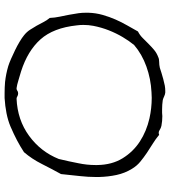

<svg xmlns="http://www.w3.org/2000/svg" viewBox="28 -774 735 831"><g transform="rotate(-90 395.5 -358.5)"><path d="M755.9 -343.8Q754.9 -311.5 746.6 -282.2Q738.3 -252.9 726.6 -226.1Q714.8 -199.2 700.7 -174.8Q686.5 -150.4 674.8 -128.9Q659.2 -121.1 647 -108.9Q634.8 -96.7 622.1 -84Q609.4 -71.3 595.7 -59.6Q582 -47.9 563.5 -41Q555.7 -37.1 543 -37.1Q530.3 -37.1 517.6 -34.2Q508.8 -31.2 496.1 -27.3Q483.4 -23.4 469.2 -19.5Q455.1 -15.6 440.4 -12.7Q428.7 -10.7 418 -10.7H410.2Q401.4 -11.7 393.6 -15.6Q385.7 -19.5 377.9 -21.5Q358.4 -24.4 337.9 -24.4H322.3Q315.4 -23.4 308.6 -23.4Q287.1 -23.4 266.6 -27.3Q256.8 -29.3 248 -35.2Q242.2 -39.1 236.3 -39.1Q231.4 -39.1 227.5 -37.1Q210 -51.8 189.5 -64.5Q168.9 -77.1 149.4 -90.3Q129.9 -103.5 111.3 -118.7Q92.8 -133.8 80.1 -155.3Q61.5 -185.5 53.7 -221.7Q45.9 -257.8 44.9 -297.9V-311.5Q44.9 -344.7 48.8 -378.9Q52.7 -420.9 57.6 -461.9Q80.1 -502.9 101.6 -545.4Q123 -587.9 152.3 -622.1Q177.7 -638.7 203.6 -652.3Q229.5 -666 263.7 -680.7Q289.1 -691.4 320.8 -697.8Q352.5 -704.1 386.7 -706.1H407.2Q431.6 -706.1 456.1 -704.1Q491.2 -700.2 524.4 -690.4Q537.1 -686.5 556.2 -678.2Q575.2 -669.9 594.2 -660.6Q613.3 -651.4 630.4 -641.1Q647.5 -630.9 658.2 -622.1Q672.9 -610.4 682.1 -596.2Q691.4 -582 699.7 -567.4Q708 -552.7 715.3 -538.1Q722.7 -523.4 733.4 -510.7Q734.4 -488.3 738.8 -467.8Q743.2 -447.3 747.1 -426.8Q751 -406.2 753.9 -385.7Q755.9 -370.1 755.9 -354.5ZM701.2 -393.6Q690.4 -495.1 640.6 -550.8Q590.8 -606.4 502 -634.8Q484.4 -639.6 464.4 -646Q444.3 -652.3 429.7 -654.3H427.7Q422.9 -654.3 418.9 -651.4Q414.1 -647.5 407.2 -647.5Q399.4 -647.5 394 -650.9Q388.7 -654.3 383.8 -654.3Q292 -650.4 223.1 -600.1Q154.3 -549.8 123 -471.7Q112.3 -427.7 104.5 -386.7Q96.7 -349.6 96.7 -313.5V-304.7Q97.7 -241.2 126 -195.3Q154.3 -149.4 198.7 -120.6Q243.2 -91.8 298.8 -79.1Q342.8 -69.3 387.7 -69.3Q399.4 -69.3 412.1 -70.3Q469.7 -73.2 522.9 -92.3Q576.2 -111.3 616.2 -145.5Q633.8 -167 650.4 -194.8Q667 -222.7 679.7 -254.9Q692.4 -287.1 699.2 -322.3Q703.1 -342.8 703.1 -365.2Q703.1 -379.9 701.2 -393.6Z"/></g></svg>

Font: Crafty Girls
Style: Regular
Weight: 400
Designer: Crystal Kluge
Foundry: Font Diner, Inc DBA Tart Workshop
Version: Version 1.000